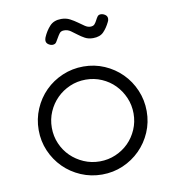

<svg xmlns="http://www.w3.org/2000/svg" viewBox="-80 -779 760 849"><g transform="rotate(-10 300.0 -354.5)"><path d="M68 -242Q68 -292 87 -336.5Q106 -381 139 -414Q172 -447 216.5 -466Q261 -485 311 -485Q361 -485 405 -466Q449 -447 482 -414Q515 -381 534 -336.5Q553 -292 553 -242Q553 -192 534 -148Q515 -104 482 -71Q449 -38 405 -19Q361 0 311 0Q261 0 216.5 -19Q172 -38 139 -71Q106 -104 87 -148Q68 -192 68 -242ZM127 -242Q127 -204 141.5 -170.5Q156 -137 181 -112.5Q206 -88 239.5 -73.5Q273 -59 311 -59Q349 -59 382.5 -73.5Q416 -88 440.5 -112.5Q465 -137 479.5 -170.5Q494 -204 494 -242Q494 -280 479.5 -313.5Q465 -347 440.5 -372Q416 -397 382.5 -411.5Q349 -426 311 -426Q273 -426 239.5 -411.5Q206 -397 181 -372Q156 -347 141.5 -313.5Q127 -280 127 -242ZM376 -601Q355 -601 339.5 -609.5Q324 -618 310.5 -628.5Q297 -639 284 -648Q271 -657 255 -657Q241 -657 234.5 -648.5Q228 -640 222.5 -630Q217 -620 211.5 -611.5Q206 -603 194 -603Q185 -603 175.5 -609.5Q166 -616 166 -627Q166 -633 169 -641Q181 -669 199.5 -689Q218 -709 251 -709Q273 -709 290 -700Q307 -691 321.5 -680.5Q336 -670 348.5 -661.5Q361 -653 373 -653Q386 -653 392 -660Q398 -667 402.5 -676Q407 -685 412 -692Q417 -699 427 -699Q437 -699 446.5 -692.5Q456 -686 456 -675Q456 -670 455 -667Q454 -664 452 -660Q440 -635 423.5 -618Q407 -601 376 -601Z"/></g></svg>

Font: Hanken Light
Style: Light
Weight: 300
Designer: Alfredo Marco Pradil
Foundry: Hanken Design Co.
Version: Version 2.06 2014